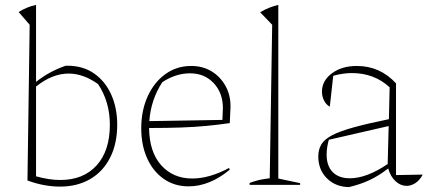

<svg xmlns="http://www.w3.org/2000/svg" viewBox="-20 -754 1750 783"><path d="M92 -18 101 -653 56 -705Q74 -716 91 -723Q108 -730 127 -734V-420Q156 -443 186 -459Q216 -475 248 -486H255Q318 -486 363.5 -454.5Q409 -423 433.5 -368.5Q458 -314 458 -246Q458 -168 429 -111Q400 -54 347.5 -23.5Q295 7 224 7Q194 7 160.5 1Q127 -5 92 -18ZM260 -454Q193 -454 127 -401V-35Q180 -20 226 -20Q320 -20 374 -79.5Q428 -139 428 -245Q428 -339 380 -411Q320 -454 260 -454Z M749 6Q692 6 648.5 -24Q605 -54 580.5 -107.5Q556 -161 556 -231Q556 -303 582 -360.5Q608 -418 654 -451.5Q700 -485 760 -485Q807 -485 843 -463Q879 -441 900 -403Q921 -365 920 -316L917 -252Q869 -245 821.5 -240.5Q774 -236 718 -234Q662 -232 588 -232Q589 -134 637.5 -80Q686 -26 764 -26Q834 -26 914 -69L917 -62Q835 6 749 6ZM642 -419Q595 -347 589 -260L887 -265L889 -313Q889 -375 851.5 -415Q814 -455 755 -455Q697 -455 642 -419Z M998 0V-8Q1014 -14 1033 -19Q1052 -24 1080 -27L1090 -653L1041 -704Q1076 -725 1115 -734V-26L1204 -7V0Z M1403 9Q1348 8 1313 -27Q1278 -62 1278 -116Q1278 -144 1290.5 -165Q1303 -186 1334.5 -202.5Q1366 -219 1422 -234.5Q1478 -250 1566 -268L1569 -398Q1506 -456 1415 -456Q1379 -456 1339 -445L1325 -319Q1310 -327 1301.5 -344Q1293 -361 1293 -380Q1293 -425 1333.5 -455Q1374 -485 1435 -485Q1530 -485 1595 -414V-40L1704 -42Q1691 -18 1673.5 -7Q1656 4 1638 4Q1614 4 1593.5 -14.5Q1573 -33 1563 -67Q1526 -38 1488 -20Q1450 -2 1403 9ZM1312 -123Q1312 -78 1336.5 -52.5Q1361 -27 1407 -27Q1475 -27 1561 -85L1565 -240L1321 -184Q1312 -152 1312 -123Z"/></svg>

Font: Piazzolla Thin
Style: Regular
Weight: 100
Designer: Juan Pablo del Peral
Foundry: Huerta Tipografica
Version: Version 1.330